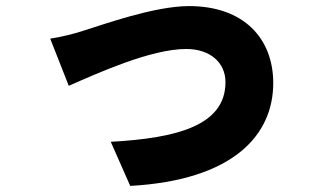

<svg xmlns="http://www.w3.org/2000/svg" viewBox="-20 -565 1040 631"><path d="M145 -438 206 -283C300 -324 475 -404 592 -404C671 -404 721 -359 721 -295C721 -153 563 -111 344 -99L408 46C747 27 878 -121 878 -292C878 -438 782 -545 601 -545C486 -545 313 -482 257 -465C228 -455 180 -443 145 -438Z"/></svg>

Font: Noto Sans CJK Black
Style: Bold
Weight: 900
Designer: Ryoko NISHIZUKA (kana & ideographs); Paul D. Hunt (Latin, Greek & Cyrillic); Wenlong ZHANG (bopomofo); Sandoll Communica
Foundry: Adobe Systems Incorporated
Version: Version 1.000;PS 1;hotconv 1.0.78;makeotf.lib2.5.61930